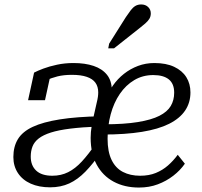

<svg xmlns="http://www.w3.org/2000/svg" viewBox="-20 -830 908 862"><path d="M303 -494Q266 -494 238 -487Q210 -480 189 -469.5Q168 -459 154 -449Q154 -457 158.5 -465.5Q163 -474 170.5 -481.5Q178 -489 188 -494Q198 -499 208 -499L182 -380H106L133 -504Q148 -512 174.5 -522Q201 -532 236 -539.5Q271 -547 310 -547Q362 -547 400.5 -534Q439 -521 460.5 -494Q482 -467 482 -424L479 -377L398 -297L414 -368Q418 -384 419.5 -395Q421 -406 421 -415Q421 -441 408.5 -458.5Q396 -476 369.5 -485Q343 -494 303 -494ZM205 11Q155 11 118 -5.5Q81 -22 60.5 -53Q40 -84 40 -125Q40 -172 60.5 -205.5Q81 -239 127 -260.5Q173 -282 248.5 -294Q324 -306 433 -308L422 -262Q348 -259 295.5 -252.5Q243 -246 208.5 -235Q174 -224 154 -208.5Q134 -193 126 -172.5Q118 -152 118 -127Q118 -87 142.5 -64Q167 -41 215 -41Q254 -41 286 -57Q318 -73 347.5 -105Q377 -137 410 -185L434 -147Q398 -95 363.5 -59.5Q329 -24 291 -6.5Q253 11 205 11ZM604 12Q539 12 490 -14.5Q441 -41 414 -91Q387 -141 387 -211Q387 -238 391.5 -263.5Q396 -289 404.5 -311Q413 -333 425 -351Q437 -369 453 -381Q466 -416 487 -446Q508 -476 536.5 -498.5Q565 -521 599.5 -534Q634 -547 673 -547Q726 -547 762 -530Q798 -513 816.5 -483.5Q835 -454 835 -415Q835 -369 811 -333.5Q787 -298 739 -274Q691 -250 617 -238Q543 -226 442 -226L448 -272Q538 -272 599 -282Q660 -292 695.5 -310Q731 -328 746.5 -354Q762 -380 762 -414Q762 -454 738 -473.5Q714 -493 668 -493Q621 -493 583 -470.5Q545 -448 518 -408.5Q491 -369 477 -317Q463 -265 463 -207Q463 -149 481 -112Q499 -75 532 -58Q565 -41 609 -41Q649 -41 679.5 -53.5Q710 -66 734 -87Q758 -108 778 -135L810 -95Q789 -65 758 -41Q727 -17 688.5 -2.5Q650 12 604 12ZM545 -753Q557 -771 567 -784Q577 -797 588 -803.5Q599 -810 614 -810Q633 -810 645 -798.5Q657 -787 657 -770Q657 -756 650.5 -745.5Q644 -735 632.5 -725Q621 -715 607 -704L492 -613H466L470 -634Z"/></svg>

Font: Roboto Serif Light
Style: Italic
Weight: 300
Italic angle: -10°
Version: Version 1.007